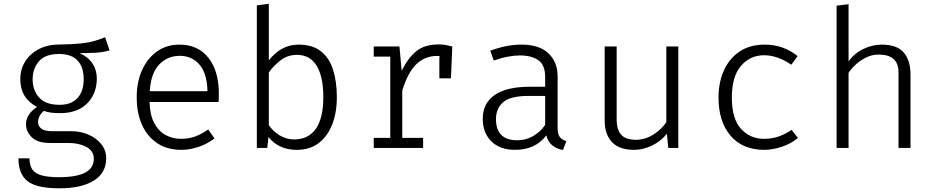

<svg xmlns="http://www.w3.org/2000/svg" viewBox="-20 -785 4963 1019"><path d="M537.9 -587.2 561.5 -517.4Q525.1 -507.2 486.2 -505.1Q447.2 -503.1 403.1 -503.1Q448.7 -482.1 471.3 -447.4Q493.8 -412.8 493.8 -368.7Q493.8 -288.2 442.8 -236.4Q391.8 -184.6 299 -184.6Q268.7 -184.6 249.7 -187.4Q230.8 -190.3 212.8 -196.4Q200 -186.7 191 -170.8Q182.1 -154.9 182.1 -137.4Q182.1 -116.4 198.7 -102.6Q215.4 -88.7 257.9 -88.7H357.4Q409.2 -88.7 451.5 -69.7Q493.8 -50.8 518.7 -18.5Q543.6 13.8 543.6 54.4Q543.6 132.8 477.7 173.6Q411.8 214.4 295.4 214.4Q174.4 214.4 126.2 176.4Q77.9 138.5 77.9 55.4H136.4Q136.4 89.2 149.5 111.3Q162.6 133.3 196.4 144.4Q230.3 155.4 293.3 155.4Q477.9 155.4 477.9 58.5Q477.9 15.9 438.5 -5.1Q399 -26.2 343.6 -26.2H244.1Q179.5 -26.2 148.7 -56.4Q117.9 -86.7 117.9 -125.6Q117.9 -178.5 176.4 -217.4Q87.7 -264.1 87.7 -364.6Q87.7 -417.4 113.8 -459Q140 -500.5 186.7 -524.6Q233.3 -548.7 294.9 -548.7Q365.1 -549.7 406.9 -554.1Q448.7 -558.5 477.7 -566.7Q506.7 -574.9 537.9 -587.2ZM293.3 -498.5Q220.5 -498.5 186.9 -460Q153.3 -421.5 153.3 -363.6Q153.3 -306.2 187.7 -267.4Q222.1 -228.7 296.4 -228.7Q358.5 -228.7 391.3 -264.6Q424.1 -300.5 424.1 -364.1Q424.1 -429.7 391.3 -464.1Q358.5 -498.5 293.3 -498.5Z M773.8 -243.6Q775.4 -175.9 798.2 -132.6Q821 -89.2 858.5 -68.7Q895.9 -48.2 940 -48.2Q982.6 -48.2 1015.6 -60.5Q1048.7 -72.8 1085.1 -97.9L1118.5 -50.3Q1081 -21.5 1034.1 -5.6Q987.2 10.3 942.6 10.3Q868.2 10.3 815.1 -24.6Q762.1 -59.5 733.8 -122.3Q705.6 -185.1 705.6 -268.7Q705.6 -350.8 734.4 -413.8Q763.1 -476.9 814.1 -512.6Q865.1 -548.2 932.8 -548.2Q1030.8 -548.2 1086.2 -478.2Q1141.5 -408.2 1141.5 -287.7Q1141.5 -273.8 1141 -262.8Q1140.5 -251.8 1140 -243.6ZM934.4 -488.7Q869.2 -488.7 824.9 -442.6Q780.5 -396.4 774.9 -301H1081Q1079 -395.9 1038.5 -442.3Q997.9 -488.7 934.4 -488.7Z M1406.7 -464.1Q1437.4 -504.6 1477.2 -526.4Q1516.9 -548.2 1565.1 -548.2Q1637.9 -548.2 1682.6 -513.3Q1727.2 -478.5 1747.4 -415.6Q1767.7 -352.8 1767.7 -269.2Q1767.7 -188.2 1743.3 -125.1Q1719 -62.1 1671.8 -25.9Q1624.6 10.3 1555.4 10.3Q1459 10.3 1404.6 -57.9L1398.5 0H1343.1V-756.4L1406.7 -765.1ZM1541.5 -45.1Q1616.4 -45.1 1656.2 -101.3Q1695.9 -157.4 1695.9 -270.3Q1695.9 -377.4 1660.8 -435.6Q1625.6 -493.8 1555.9 -493.8Q1505.6 -493.8 1467.7 -463.8Q1429.7 -433.8 1406.7 -400V-121Q1429.7 -86.7 1465.4 -65.9Q1501 -45.1 1541.5 -45.1Z M1963.6 0V-53.3H2051.3V-484.6H1963.6V-538.5H2100L2111.8 -409.2Q2143.6 -474.9 2187.9 -512.1Q2232.3 -549.2 2307.7 -549.2Q2328.7 -549.2 2345.4 -546.2Q2362.1 -543.1 2380.5 -538.5L2373.3 -369.2H2311.8V-474.4L2312.8 -487.7Q2306.7 -488.2 2300 -488.2Q2234.9 -488.2 2189.2 -443.8Q2143.6 -399.5 2114.9 -303.6V-53.3H2225.6V0Z M2939.5 -106.2Q2939.5 -73.3 2950.8 -58.2Q2962.1 -43.1 2985.6 -35.9L2968.2 10.8Q2937.4 6.2 2913.3 -11.8Q2889.2 -29.7 2879.5 -66.7Q2822.1 10.3 2713.3 10.3Q2633.3 10.3 2587.7 -34.9Q2542.1 -80 2542.1 -155.4Q2542.1 -237.4 2605.9 -281Q2669.7 -324.6 2791.8 -324.6H2873.3V-376.9Q2873.3 -440 2837.2 -465.4Q2801 -490.8 2738.5 -490.8Q2711.3 -490.8 2676.9 -484.6Q2642.6 -478.5 2600.5 -463.6L2582.1 -515.9Q2630.8 -533.8 2670.5 -541Q2710.3 -548.2 2747.7 -548.2Q2842.6 -548.2 2891 -501.8Q2939.5 -455.4 2939.5 -379ZM2725.6 -40.5Q2769.7 -40.5 2808.2 -62.1Q2846.7 -83.6 2873.3 -122.1V-275.9H2784.1Q2688.2 -275.9 2650.3 -242.3Q2612.3 -208.7 2612.3 -153.3Q2612.3 -40.5 2725.6 -40.5Z M3252.8 -538.5V-153.3Q3252.8 -95.9 3277.2 -69.5Q3301.5 -43.1 3354.4 -43.1Q3404.6 -43.1 3448.7 -71.5Q3492.8 -100 3516.4 -136.9V-538.5H3580V0H3526.7L3519.5 -75.4Q3486.7 -34.4 3439.5 -12.1Q3392.3 10.3 3345.1 10.3Q3267.2 10.3 3228.2 -30.5Q3189.2 -71.3 3189.2 -145.6V-538.5Z M4035.4 -48.2Q4078.5 -48.2 4115.1 -61.5Q4151.8 -74.9 4181.5 -95.9L4214.9 -52.8Q4179.5 -23.1 4130.3 -6.4Q4081 10.3 4037.9 10.3Q3920.5 10.3 3856.9 -65.1Q3793.3 -140.5 3793.3 -267.2Q3793.3 -347.2 3821.8 -410.8Q3850.3 -474.4 3904.9 -511.3Q3959.5 -548.2 4038.5 -548.2Q4137.4 -548.2 4213.3 -487.2L4179.5 -441.5Q4106.2 -491.8 4035.4 -491.8Q3961 -491.8 3912.6 -435.4Q3864.1 -379 3864.1 -267.2Q3864.1 -154.4 3912.6 -101.3Q3961 -48.2 4035.4 -48.2Z M4483.6 -762.6V-459Q4514.9 -503.1 4563.1 -525.6Q4611.3 -548.2 4659.5 -548.2Q4740.5 -548.2 4776.4 -506.2Q4812.3 -464.1 4812.3 -389.7V0H4748.7V-401Q4748.7 -495.4 4643.1 -495.4Q4608.2 -495.4 4576.9 -480Q4545.6 -464.6 4521.5 -442.3Q4497.4 -420 4483.6 -398.5V0H4420V-754.9Z"/></svg>

Font: Fira Code Light
Style: Regular
Weight: 300
Monospace: yes
Designer: Carrois Corporate, Edenspiekermann AG, Nikita Prokopov
Foundry: Carrois Corporate, Edenspiekermann AG, Nikita Prokopov
Version: Version 6.000; ttfautohint (v1.8.2) -l 8 -r 50 -G 200 -x 14 